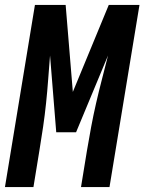

<svg xmlns="http://www.w3.org/2000/svg" viewBox="-37 -755 583 775"><path d="M-17 0 104 -735H228L257 -384L402 -735H526L405 0H290L314 -147Q322 -195 331 -243Q340 -291 351 -339Q362 -387 374.5 -435Q387 -483 399 -531L270 -221H190L165 -531Q161 -483 157.5 -435Q154 -387 149 -339Q144 -291 137 -243Q130 -195 122 -147L98 0Z"/></svg>

Font: Iosevka Extrabold
Style: Italic
Weight: 800
Italic angle: -9°
Monospace: yes
Designer: Belleve Invis
Foundry: Belleve Invis
Version: Version 32.5.0; ttfautohint (v1.8.4)